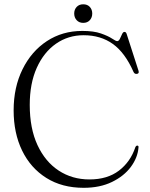

<svg xmlns="http://www.w3.org/2000/svg" viewBox="-20 -858 697 894"><path d="M625 -172.5Q621.5 -124.5 589.5 -81.2Q557.5 -38 501.5 -10.8Q445.5 16.5 369.5 16.5Q269 16.5 195.8 -29.5Q122.5 -75.5 83 -156.8Q43.5 -238 43.5 -344Q43.5 -451.5 84.8 -535.2Q126 -619 198.2 -666.5Q270.5 -714 363.5 -714Q416.5 -714 450 -702.2Q483.5 -690.5 501.5 -678.5Q519.5 -666.5 525.5 -666.5Q533 -666.5 538.2 -677.2Q543.5 -688 548.2 -698.8Q553 -709.5 559.5 -709.5Q567 -709.5 570 -699L625 -528.5Q629 -515 617 -514Q606.5 -512.5 601.5 -523.5Q562 -613 505.2 -653.5Q448.5 -694 369.5 -694Q297.5 -694 240.8 -654.5Q184 -615 151.2 -542.2Q118.5 -469.5 118.5 -369.5Q118.5 -260 154.5 -182.5Q190.5 -105 253.2 -63.8Q316 -22.5 396.5 -22.5Q480 -22.5 533.8 -63.5Q587.5 -104.5 610 -172Q613.5 -180.5 620 -180Q625.5 -179.5 625 -172.5ZM367.5 -751.5Q348.5 -751.5 337 -764Q325.5 -776.5 325.5 -795Q325.5 -813.5 337 -825.8Q348.5 -838 367.5 -838Q387 -838 398.2 -825.8Q409.5 -813.5 409.5 -795Q409.5 -776.5 398.2 -764Q387 -751.5 367.5 -751.5Z"/></svg>

Font: Fraunces 72pt S000 Light
Style: Regular
Weight: 300
Version: Version 1.000; ttfautohint (v1.8.3)